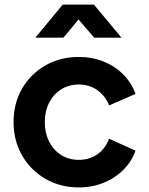

<svg xmlns="http://www.w3.org/2000/svg" viewBox="-20 -804 648 836"><path d="M323 12Q382 12 432 -8.5Q482 -29 518 -65.5Q554 -102 570 -148L455 -200Q439 -157 404.5 -132.5Q370 -108 323 -108Q280 -108 246.5 -129Q213 -150 194 -187.5Q175 -225 175 -272Q175 -320 194 -357Q213 -394 246.5 -415Q280 -436 323 -436Q370 -436 404.5 -411Q439 -386 455 -345L570 -395Q553 -443 517 -479.5Q481 -516 431 -536Q381 -556 323 -556Q242 -556 177.5 -519Q113 -482 76 -418Q39 -354 39 -273Q39 -192 76 -127.5Q113 -63 177.5 -25.5Q242 12 323 12ZM134 -640H256L322 -719L390 -640H509L389 -784H253Z"/></svg>

Font: Plus Jakarta Sans
Style: Bold
Weight: 700
Designer: Gumpita Rahayu
Foundry: Tokotype
Version: Version 2.004; ttfautohint (v1.8.3)